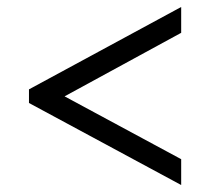

<svg xmlns="http://www.w3.org/2000/svg" viewBox="-20 -633 603 550"><path d="M499 -103V-177L165 -357L499 -539V-613L63 -377V-338Z"/></svg>

Font: Noto Serif SemiBold
Style: Italic
Weight: 600
Italic angle: -12°
Designer: Monotype Design Team
Foundry: Monotype Imaging Inc.
Version: Version 2.014